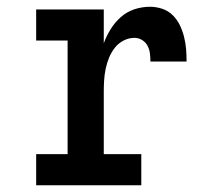

<svg xmlns="http://www.w3.org/2000/svg" viewBox="-20 -548 640 568"><path d="M87 0V-92H180V-428H87V-520H287V-420Q295 -442 307.5 -462Q320 -482 337.5 -497.5Q355 -513 377.5 -520.5Q400 -528 424 -528Q442 -528 460 -522Q478 -516 491 -503Q504 -490 512 -473.5Q520 -457 524.5 -439Q529 -421 530.5 -403Q532 -385 532 -366H425Q425 -378 423.5 -390Q422 -402 416.5 -412.5Q411 -423 400.5 -429.5Q390 -436 378 -436Q361 -436 345.5 -428Q330 -420 319.5 -406.5Q309 -393 302.5 -377Q296 -361 292.5 -344Q289 -327 288 -310Q287 -293 287 -276V-92H398V0Z"/></svg>

Font: Iosevka Etoile Semibold
Style: Regular
Weight: 600
Designer: Belleve Invis
Foundry: Belleve Invis
Version: Version 22.1.2; ttfautohint (v1.8.4)